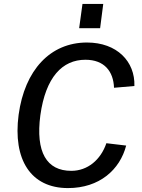

<svg xmlns="http://www.w3.org/2000/svg" viewBox="-20 -950 726 980"><path d="M507 -930H401L384 -806H491ZM424 -733C236 -733 106 -592 75 -364C45 -135 137 10 327 10C488 10 592 -84 624 -207L523 -219C494 -134 427 -78 344 -78C218 -78 161 -173 186 -362C213 -556 298 -645 416 -645C513 -645 559 -585 562 -502L666 -511C670 -636 577 -733 424 -733Z"/></svg>

Font: United Sans Medium
Style: Italic
Weight: 500
Italic angle: -8°
Designer: Pablo Impallari, Rodrigo Fuenzalida (Modified by Dan O. Williams)
Version: Version 1.000;PS 001.000;hotconv 1.0.88;makeotf.lib2.5.64775